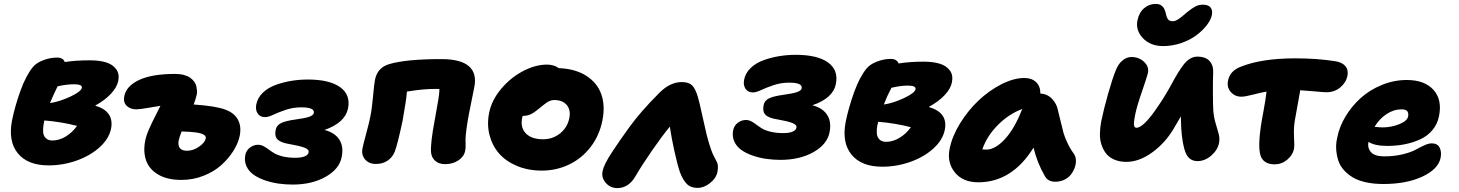

<svg xmlns="http://www.w3.org/2000/svg" viewBox="-20 -878 7498 987"><path d="M230 -27.8Q122.1 -27.8 71.5 -90.1Q21 -152.3 42 -259.8Q56.6 -331.5 84.7 -410.2Q112.8 -488.8 148.9 -533.2Q166.5 -554.7 202.1 -568.4Q237.8 -582 272.9 -582Q304.7 -582 313 -559.1Q366.7 -567.9 442.9 -567.9Q490.2 -567.9 524.4 -557.6Q558.6 -547.4 576.9 -522.9Q595.2 -498.5 587.9 -461.9Q581.1 -429.2 550.5 -396.2Q520 -363.3 469.2 -335Q568.4 -305.7 550.8 -215.8Q540 -164.1 491.7 -120.6Q443.4 -77.1 373.5 -52.5Q303.7 -27.8 230 -27.8ZM359.9 -444.8Q321.3 -444.8 275.9 -434.1Q252.4 -385.7 236.8 -348.1Q283.7 -354.5 340.1 -380.6Q396.5 -406.7 400.9 -426.8Q403.8 -444.8 359.9 -444.8ZM204.1 -238.8Q200.2 -216.3 201.9 -197.8Q203.6 -179.2 215.8 -167.5Q228 -155.8 249 -155.8Q284.2 -155.8 318.4 -176.5Q352.5 -197.3 376 -231Q293.5 -252 208 -258.8Q206.1 -251.5 204.1 -238.8Z M912.6 46.9Q839.8 46.9 793.2 19.3Q746.6 -8.3 731 -53.5Q715.3 -98.6 726.6 -155.8Q731.9 -182.1 746.6 -215.3Q761.2 -248.5 780.3 -285.2Q799.3 -321.8 804.7 -334Q790 -332 744.1 -324Q698.2 -315.9 680.7 -315.9Q649.9 -315.9 631.3 -334Q612.8 -352.1 618.7 -382.8Q628.9 -436 695.3 -467Q761.7 -498 879.4 -498Q905.3 -498 925.3 -492.7Q945.3 -487.3 957.5 -478.5Q969.7 -469.7 978.3 -458.3Q986.8 -446.8 989.3 -434.8Q991.7 -422.9 992.7 -410.9Q993.7 -398.9 990.7 -389.2Q986.8 -370.6 975.6 -340.8Q1090.8 -333 1139.6 -314Q1185.1 -296.9 1203.4 -262.2Q1221.7 -227.5 1212.4 -180.2Q1204.6 -142.1 1180.2 -103Q1155.8 -64 1118.4 -30Q1081.1 3.9 1026.9 25.4Q972.7 46.9 912.6 46.9ZM898.4 -154.8Q894 -130.9 904.5 -116.9Q915 -103 941.4 -103Q973.1 -103 1003.4 -124Q1033.7 -145 1037.6 -167Q1040 -178.2 1027.1 -185.8Q1014.2 -193.4 986.3 -197.3Q958.5 -201.2 913.6 -202.1Q902.3 -174.3 898.4 -154.8Z M1484.4 70.8Q1447.3 70.8 1411.4 65.7Q1375.5 60.5 1341.6 48.8Q1307.6 37.1 1283.2 19.8Q1258.8 2.4 1246.8 -23.9Q1234.9 -50.3 1241.2 -82Q1246.1 -105.5 1265.4 -119.6Q1284.7 -133.8 1306.2 -133.8Q1320.8 -133.8 1334 -127Q1347.2 -120.1 1360.1 -110.4Q1373 -100.6 1389.4 -90.6Q1405.8 -80.6 1434.1 -73.7Q1462.4 -66.9 1499 -66.9Q1528.3 -66.9 1546.4 -74.2Q1564.5 -81.5 1566.4 -95.2Q1569.3 -109.4 1545.7 -118.7Q1522 -127.9 1469.2 -137.2Q1424.3 -144 1407.5 -160.4Q1390.6 -176.8 1397 -210Q1401.4 -233.4 1424.1 -244.9Q1446.8 -256.3 1496.1 -263.2Q1546.9 -270 1568.6 -277.3Q1590.3 -284.7 1593.3 -296.9Q1598.6 -326.2 1529.3 -326.2Q1486.8 -326.2 1449.2 -313.5Q1411.6 -300.8 1385.3 -288.3Q1358.9 -275.9 1343.3 -275.9Q1316.9 -275.9 1304.4 -294.9Q1292 -314 1297.4 -340.8Q1304.2 -376 1331.8 -402.1Q1359.4 -428.2 1398.9 -442.1Q1438.5 -456.1 1479.2 -462.6Q1520 -469.2 1562 -469.2Q1673.8 -469.2 1728.5 -429.9Q1783.2 -390.6 1769 -319.8Q1752.9 -246.1 1647.9 -210Q1701.2 -196.3 1724.4 -160.2Q1747.6 -124 1736.3 -69.8Q1724.1 -8.8 1653.8 31Q1583.5 70.8 1484.4 70.8Z M2268.1 -34.2Q2236.8 -34.2 2217.5 -51Q2198.2 -67.9 2195.8 -95.2Q2191.9 -139.6 2215.3 -263.9Q2238.8 -388.2 2238.8 -414.1V-420.9H2217.8Q2152.3 -420.9 2071.8 -407.2Q2068.8 -363.8 2049.8 -258.8Q2023.4 -133.8 2008.8 -97.2Q1997.1 -68.8 1972.2 -52Q1947.3 -35.2 1912.1 -35.2Q1876.5 -35.2 1856.4 -58.8Q1836.4 -82.5 1843.8 -117.2Q1847.2 -134.8 1863 -193.4Q1878.9 -252 1883.8 -278.8Q1892.6 -322.8 1897.7 -383.1Q1902.8 -443.4 1907.7 -467.8Q1919.9 -529.8 1979 -547.9Q2065.9 -574.2 2249 -574.2Q2348.6 -574.2 2390.6 -537.4Q2432.6 -500.5 2418 -429.2Q2416 -418.9 2406 -369.4Q2396 -319.8 2390.1 -289.8Q2384.3 -259.8 2378.7 -220.2Q2373 -180.7 2373 -158.2Q2373 -156.7 2373.5 -142.8Q2374 -128.9 2373.5 -119.6Q2373 -110.4 2371.1 -102.1Q2365.2 -72.8 2336.4 -53.5Q2307.6 -34.2 2268.1 -34.2Z M2765.6 -1Q2694.8 -1 2637.7 -24.9Q2580.6 -48.8 2545.4 -89.1Q2510.3 -129.4 2496.3 -184.1Q2482.4 -238.8 2494.6 -298.8Q2507.3 -362.3 2555.4 -420.2Q2603.5 -478 2667.7 -512Q2731.9 -545.9 2792 -545.9Q2828.1 -545.9 2852.1 -527.8Q2938 -524.4 2994.4 -488Q3050.8 -451.7 3071.3 -392.6Q3091.8 -333.5 3076.7 -258.8Q3061.5 -181.2 3015.9 -122.1Q2970.2 -63 2905 -32Q2839.8 -1 2765.6 -1ZM2664.1 -272Q2654.3 -222.2 2683.3 -192.1Q2712.4 -162.1 2772 -162.1Q2821.8 -162.1 2859.4 -192.4Q2897 -222.7 2906.7 -271Q2915 -313 2893.3 -338.4Q2871.6 -363.8 2828.6 -363.8Q2823.7 -363.8 2818.8 -362.8Q2814 -361.8 2810.1 -360.8Q2806.2 -359.9 2800.8 -356.9Q2795.4 -354 2792.5 -352.1Q2789.6 -350.1 2783 -345.2Q2776.4 -340.3 2773.4 -338.1Q2770.5 -335.9 2762.5 -329.3Q2754.4 -322.8 2751 -319.8Q2725.1 -298.3 2707.8 -290.3Q2690.4 -282.2 2667 -282.2Q2665.5 -276.4 2664.1 -272Z M3153.3 88.9Q3117.2 88.9 3094 62Q3070.8 35.2 3077.6 2Q3081.1 -15.1 3093 -39.6Q3105 -64 3130.1 -101.8Q3155.3 -139.6 3168.2 -158Q3181.2 -176.3 3214.4 -223.1Q3272 -303.2 3369.6 -400.9Q3424.8 -456.1 3484.4 -456.1Q3520.5 -456.1 3537.6 -439.5Q3554.7 -422.9 3567.4 -379.9Q3575.7 -352.1 3590.3 -283.9Q3605 -215.8 3612.3 -187Q3622.1 -147.9 3631.8 -119.6Q3641.6 -91.3 3645.3 -84Q3648.9 -76.7 3658.7 -58.1Q3668 -42 3669.9 -29.5Q3671.9 -17.1 3668.5 3.9Q3662.1 37.6 3630.6 62.7Q3599.1 87.9 3565.4 87.9Q3530.3 87.9 3509.8 66.7Q3489.3 45.4 3474.6 4.9Q3462.4 -30.8 3447 -100.6Q3431.6 -170.4 3423.3 -227.1Q3381.3 -175.8 3330.6 -102.3Q3279.8 -28.8 3248.5 24.9Q3212.9 88.9 3153.3 88.9Z M3992.2 -56.2Q3955.1 -56.2 3919.2 -61.3Q3883.3 -66.4 3849.4 -78.1Q3815.4 -89.8 3791 -107.2Q3766.6 -124.5 3754.6 -150.9Q3742.7 -177.2 3749 -209Q3753.9 -232.9 3773.2 -247.1Q3792.5 -261.2 3814 -261.2Q3828.6 -261.2 3841.8 -254.4Q3855 -247.6 3867.9 -237.5Q3880.9 -227.5 3897.2 -217.5Q3913.6 -207.5 3941.9 -200.7Q3970.2 -193.8 4006.8 -193.8Q4036.1 -193.8 4054.2 -201.2Q4072.3 -208.5 4074.2 -222.2Q4077.1 -236.3 4053.5 -245.6Q4029.8 -254.9 3977.1 -264.2Q3932.1 -271 3915.5 -287.4Q3898.9 -303.7 3905.3 -336.9Q3909.7 -360.4 3932.1 -371.8Q3954.6 -383.3 4003.9 -390.1Q4054.7 -397 4076.4 -404.3Q4098.1 -411.6 4101.1 -423.8Q4106.4 -453.1 4037.1 -453.1Q3994.6 -453.1 3957 -440.4Q3919.4 -427.7 3893.1 -415.3Q3866.7 -402.8 3851.1 -402.8Q3824.7 -402.8 3812.3 -421.9Q3799.8 -440.9 3805.2 -467.8Q3812 -502.9 3839.6 -529.1Q3867.2 -555.2 3906.7 -569.1Q3946.3 -583 3987.3 -589.6Q4028.3 -596.2 4070.3 -596.2Q4182.1 -596.2 4236.6 -556.9Q4291 -517.6 4276.9 -446.8Q4262.7 -373 4156.2 -336.9Q4209 -323.2 4232.2 -287.1Q4255.4 -251 4244.1 -196.8Q4231.9 -135.7 4161.6 -95.9Q4091.3 -56.2 3992.2 -56.2Z M4515.6 -21Q4407.7 -21 4357.2 -83.3Q4306.6 -145.5 4327.6 -252.9Q4342.3 -324.7 4370.4 -403.1Q4398.4 -481.4 4434.6 -525.9Q4452.1 -547.4 4488 -561.3Q4523.9 -575.2 4558.6 -575.2Q4589.8 -575.2 4599.6 -551.8Q4656.2 -561 4728.5 -561Q4775.9 -561 4810.1 -550.8Q4844.2 -540.5 4862.5 -516.1Q4880.9 -491.7 4873.5 -455.1Q4867.7 -422.9 4836.7 -389.6Q4805.7 -356.4 4754.4 -328.1Q4855.5 -298.8 4836.4 -209Q4825.7 -157.2 4777.3 -113.8Q4729 -70.3 4659.2 -45.7Q4589.4 -21 4515.6 -21ZM4645.5 -438Q4610.4 -438 4562.5 -426.8Q4539.6 -383.3 4523.4 -340.8Q4569.8 -347.2 4626.5 -373.5Q4683.1 -399.9 4686.5 -419.9Q4689.5 -438 4645.5 -438ZM4489.7 -231.9Q4485.8 -209.5 4487.5 -190.9Q4489.3 -172.4 4501.5 -160.6Q4513.7 -148.9 4534.7 -148.9Q4570.3 -148.9 4604.5 -169.7Q4638.7 -190.4 4662.6 -224.1Q4580.1 -245.1 4494.6 -252Q4493.7 -248.5 4492.2 -241.9Q4490.7 -235.4 4489.7 -231.9Z M5008.8 59.1Q4929.7 59.1 4888.4 8.1Q4847.2 -43 4861.8 -113.8Q4874.5 -177.7 4915.5 -244.1Q4956.5 -310.5 5010.3 -361.3Q5064 -412.1 5127.4 -444.6Q5190.9 -477.1 5246.1 -477.1Q5283.7 -477.1 5306.2 -455.8Q5328.6 -434.6 5328.1 -397Q5363.3 -395.5 5387.5 -370.6Q5411.6 -345.7 5418 -313Q5422.9 -295.4 5432.4 -254.2Q5441.9 -212.9 5447.3 -194.1Q5452.6 -175.3 5466.6 -145Q5480.5 -114.7 5500 -87.9Q5509.3 -75.2 5510.7 -56.9Q5512.2 -38.6 5505.6 -19Q5499 0.5 5486.6 17.6Q5474.1 34.7 5452.4 45.4Q5430.7 56.2 5404.8 56.2Q5366.7 56.2 5351.1 26.9Q5312 -40 5293 -119.1Q5182.6 59.1 5008.8 59.1ZM5049.8 -108.9Q5096.2 -108.9 5146.2 -163.3Q5196.3 -217.8 5234.9 -317.9Q5164.1 -291 5108.2 -233.9Q5052.2 -176.8 5029.8 -109.9Q5035.6 -108.9 5049.8 -108.9Z M5959.5 -641.1Q5893.6 -641.1 5855.2 -681.9Q5816.9 -722.7 5827.1 -772.9Q5835.4 -813.5 5861.3 -835.7Q5887.2 -857.9 5921.4 -857.9Q5960.4 -857.9 5971.2 -815.9Q5972.2 -812 5974.4 -803Q5976.6 -793.9 5978.3 -789.6Q5980 -785.2 5983.6 -779.5Q5987.3 -773.9 5993.7 -771.5Q6000 -769 6009.3 -769Q6015.6 -769 6022.9 -771.7Q6030.3 -774.4 6038.8 -780.3Q6047.4 -786.1 6053.5 -791Q6059.6 -795.9 6069.6 -804.4Q6079.6 -813 6084.5 -816.9Q6107.4 -835.4 6125 -844.7Q6142.6 -854 6163.6 -854Q6191.4 -854 6203.1 -839.4Q6214.8 -824.7 6209.5 -799.8Q6204.6 -775.9 6183.6 -748.5Q6162.6 -721.2 6130.6 -697Q6098.6 -672.9 6053 -657Q6007.3 -641.1 5959.5 -641.1ZM5770.5 -45.9Q5735.8 -45.9 5709.2 -57.1Q5682.6 -68.4 5667 -87.6Q5651.4 -106.9 5642.6 -133.1Q5633.8 -159.2 5634.3 -189.5Q5634.8 -219.7 5640.6 -252Q5653.8 -316.9 5676.3 -395.8Q5698.7 -474.6 5715.3 -515.1Q5727.5 -548.3 5749.8 -566.7Q5772 -585 5795.4 -585Q5835 -585 5861.1 -560.3Q5887.2 -535.6 5881.3 -504.9Q5877.9 -486.8 5851.1 -409.4Q5824.2 -332 5815.4 -288.1Q5806.2 -241.7 5810.5 -230Q5813.5 -221.2 5822.3 -221.2Q5859.4 -221.2 5934.6 -334Q5953.1 -360.4 5973.1 -394Q5993.2 -427.7 6006.8 -453.4Q6020.5 -479 6036.6 -505.1Q6052.7 -531.2 6066.4 -548.3Q6080.1 -565.4 6097.7 -576.2Q6115.2 -586.9 6134.3 -586.9Q6178.7 -586.9 6198.7 -563.5Q6218.8 -540 6216.3 -502Q6214.8 -464.4 6215.1 -398.7Q6215.3 -333 6217.3 -307.1Q6220.2 -272.9 6230 -241.2Q6239.7 -209.5 6245.4 -187.3Q6251 -165 6246.6 -143.1Q6239.3 -106.4 6206.5 -78.1Q6173.8 -49.8 6136.2 -49.8Q6093.3 -49.8 6075.7 -91.1Q6058.1 -132.3 6052.2 -219.2Q6050.3 -261.2 6050.3 -279.8Q6043.5 -269 6014.2 -217.8Q5970.2 -143.1 5903.1 -94.5Q5835.9 -45.9 5770.5 -45.9Z M6532.7 -33.2Q6477.5 -33.2 6460.9 -75.2Q6440.9 -131.3 6474.1 -300.8Q6486.8 -369.1 6490.7 -407.2Q6464.4 -402.8 6422.1 -391.8Q6379.9 -380.9 6361.8 -380.9Q6328.1 -380.9 6306.9 -405.3Q6285.6 -429.7 6293 -463.9Q6303.2 -514.6 6358.9 -535.2Q6465.8 -578.1 6639.2 -578.1Q6752.9 -578.1 6845.7 -563Q6879.4 -557.6 6896 -538.1Q6912.6 -518.6 6906.7 -487.8Q6899.4 -453.6 6869.9 -428.7Q6840.3 -403.8 6797.9 -403.8Q6786.1 -403.8 6739.3 -408.2Q6692.4 -412.6 6664.1 -414.1Q6655.8 -363.8 6637.7 -267.1Q6629.4 -223.6 6632.1 -174.1Q6634.8 -124.5 6631.8 -111.8Q6625.5 -81.1 6597.2 -57.1Q6568.8 -33.2 6532.7 -33.2Z M7090.8 67.9Q7042 67.9 7002 59.1Q6961.9 50.3 6934.8 34.2Q6907.7 18.1 6887.9 -4.2Q6868.2 -26.4 6859.6 -53Q6851.1 -79.6 6848.9 -109.6Q6846.7 -139.6 6854.5 -171.9Q6865.2 -227.1 6897.2 -280Q6929.2 -333 6975.3 -374.5Q7021.5 -416 7083.7 -441.4Q7146 -466.8 7211.9 -466.8Q7302.7 -466.8 7348.6 -416.5Q7394.5 -366.2 7377.4 -280.8Q7369.1 -239.3 7343 -208.5Q7316.9 -177.7 7279.1 -160.9Q7241.2 -144 7199.7 -136Q7158.2 -127.9 7111.8 -127.9Q7046.4 -127.9 7014.6 -148.9Q7008.8 -116.7 7028.1 -95.5Q7047.4 -74.2 7095.7 -74.2Q7147.5 -74.2 7190.4 -84.7Q7233.4 -95.2 7255.9 -107.7Q7278.3 -120.1 7301 -130.6Q7323.7 -141.1 7339.8 -141.1Q7369.6 -141.1 7380.6 -119.1Q7391.6 -97.2 7385.7 -66.9Q7374 -8.8 7292.5 29.5Q7210.9 67.9 7090.8 67.9ZM7184.6 -315.9Q7144.5 -315.9 7107.9 -291.7Q7071.3 -267.6 7045.9 -226.1Q7075.2 -223.1 7087.9 -223.1Q7131.8 -223.1 7172.9 -239.5Q7213.9 -255.9 7218.8 -279.8Q7221.7 -298.3 7213.6 -307.1Q7205.6 -315.9 7184.6 -315.9Z"/></svg>

Font: Shantell Sans Bouncy
Style: Italic
Weight: 800
Italic angle: -11.31°
Designer: Stephen Nixon, Anya Danilova, Shantell Martin
Foundry: Arrow Type
Version: Version 1.006;[9816181b4]